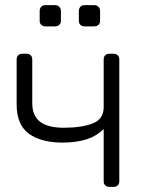

<svg xmlns="http://www.w3.org/2000/svg" viewBox="-20 -730 567 750"><path d="M407 0Q397 0 391 -6Q385 -12 385 -22V-226Q357 -198 317 -185.5Q277 -173 225 -173Q140 -173 92.5 -208Q45 -243 45 -322V-498Q45 -508 51 -514Q57 -520 67 -520H84Q94 -520 100 -514Q106 -508 106 -498V-327Q106 -278 136.5 -254.5Q167 -231 229 -231Q300 -231 342.5 -248Q385 -265 385 -311V-498Q385 -508 391 -514Q397 -520 407 -520H424Q434 -520 440 -514Q446 -508 446 -498V-22Q446 -12 440 -6Q434 0 424 0ZM310 -627Q300 -627 294 -633Q288 -639 288 -649V-687Q288 -697 294 -703.5Q300 -710 310 -710H348Q358 -710 364.5 -703.5Q371 -697 371 -687V-649Q371 -639 364.5 -633Q358 -627 348 -627ZM157 -627Q147 -627 141 -633Q135 -639 135 -649V-687Q135 -697 141 -703.5Q147 -710 157 -710H195Q205 -710 211.5 -703.5Q218 -697 218 -687V-649Q218 -639 211.5 -633Q205 -627 195 -627Z"/></svg>

Font: Rubik Light
Style: Regular
Weight: 300
Designer: Hubert and Fischer
Foundry: Hubert and Fischer
Version: Version 2.300;gftools[0.9.30]